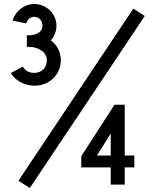

<svg xmlns="http://www.w3.org/2000/svg" viewBox="-20 -921 785 959"><path d="M43 -818 111 -804C114 -816 125 -837 151 -837C174 -837 192 -818 192 -793C192 -767 173 -754 151 -748C139 -745 126 -744 114 -745V-687C126 -687 139 -687 151 -684C186 -676 214 -654 214 -621C214 -584 190 -557 151 -557C123 -557 107 -568 94 -588L34 -556C54 -522 99 -493 151 -493C231 -493 284 -552 284 -621C284 -661 264 -697 234 -720C252 -740 262 -765 262 -793C262 -851 213 -901 151 -901C95 -901 53 -857 43 -818ZM129 18 703 -841 646 -878 72 -18ZM533 -85V1H603V-85H651V-144H603V-398H552L386 -141V-85ZM533 -254V-144H464Z"/></svg>

Font: LilGrotesk
Style: Regular
Weight: 400
Designer: Bastien Sozeau
Foundry: NBR — Bastien Sozeau
Version: Version 2.001